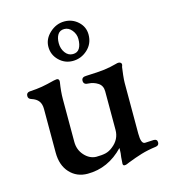

<svg xmlns="http://www.w3.org/2000/svg" viewBox="-103 -739 741 841"><g transform="rotate(-15 267.5 -318.5)"><path d="M351 11 353 -18Q356 -36 356 -51V-59Q286 14 193 14Q144 14 112.5 -20Q81 -54 81 -112V-310Q81 -332 71 -345.5Q61 -359 39 -366Q25 -370 25 -383Q25 -398 40 -400Q74 -402 97 -406Q120 -410 155 -419Q165 -421 168 -421Q180 -421 179 -407Q172 -364 172 -330V-136Q172 -100 195 -74.5Q218 -49 248 -48Q274 -48 291 -52Q308 -56 324 -69Q360 -97 360 -140V-315Q360 -341 340.5 -353.5Q321 -366 298 -367Q276 -367 276 -385Q276 -402 298 -402Q353 -404 380.5 -407.5Q408 -411 437 -419Q443 -421 448 -421Q454 -421 458 -418Q462 -415 462 -410Q462 -407 461 -404.5Q460 -402 459 -399Q457 -387 454.5 -364Q452 -341 452 -329V-98Q452 -52 470 -52L510 -54Q526 -54 526 -39Q526 -25 511 -23Q473 -18 443.5 -9Q414 0 381 13Q367 20 359 20Q351 20 351 11ZM170 -567Q170 -603 199.5 -630Q229 -657 266 -657Q302 -657 328 -633Q354 -609 354 -574Q354 -533 325 -506.5Q296 -480 258 -480Q222 -480 196 -505.5Q170 -531 170 -567ZM306 -567Q306 -589 291.5 -607Q277 -625 257 -625Q237 -625 227.5 -610Q218 -595 218 -571Q218 -546 231.5 -527.5Q245 -509 266 -509Q287 -509 296.5 -525Q306 -541 306 -567Z"/></g></svg>

Font: EB Garamond Medium
Style: Regular
Weight: 500
Designer: Georg Duffner and Octavio Pardo
Foundry: Georg Duffner
Version: Version 1.000